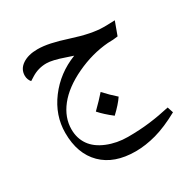

<svg xmlns="http://www.w3.org/2000/svg" viewBox="-180 -630 1107 1130"><g transform="rotate(-30 374.0 -65.0)"><path d="M160.2 39.1Q160.2 99.6 191.7 145Q223.1 190.4 287.6 216.8Q352.1 243.2 426.8 243.2Q507.3 243.2 575.7 234.6Q644 226.1 714.8 210L728 250Q638.2 299.3 564.9 319.6Q491.7 339.8 423.8 339.8Q279.3 339.8 198.7 260Q118.2 180.2 118.2 39.1Q118.2 -80.1 193.8 -180.9Q269.5 -281.7 391.1 -329.1L344.2 -344.7Q266.1 -372.1 226.1 -372.1Q170.9 -372.1 124.5 -343.3L97.2 -326.2Q90.3 -333 85.2 -345.5Q80.1 -357.9 80.1 -372.1Q80.1 -417 119.6 -443.6Q159.2 -470.2 222.2 -470.2Q261.2 -470.2 308.3 -460.2Q355.5 -450.2 419.9 -429.2Q545.4 -388.2 625 -388.2H643.6L702.1 -390.1L668.9 -299.8Q637.7 -294.9 600.1 -294.9Q489.3 -286.1 380.9 -234.9Q272.5 -183.6 216.3 -112.5Q160.2 -41.5 160.2 39.1ZM497.1 10.3Q472.2 47.9 420.9 96.2Q368.7 55.7 336.9 19.5Q386.7 -29.3 418.9 -66.4Q457.5 -24.4 497.1 10.3Z"/></g></svg>

Font: Droid Arabic Naskh Colored
Style: Regular
Weight: 400
Designer: Pascal Zoghbi
Foundry: Ascender Corporation
Version: Version 1.00